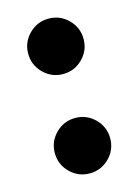

<svg xmlns="http://www.w3.org/2000/svg" viewBox="-86 -553 445 616"><g transform="rotate(-15 136.0 -245.0)"><path d="M136 12Q98 12 71 -15Q44 -42 44 -80Q44 -118 71 -145Q98 -172 136 -172Q174 -172 201 -145Q228 -118 228 -80Q228 -42 201 -15Q174 12 136 12ZM136 -318Q98 -318 71 -345Q44 -372 44 -410Q44 -448 71 -475Q98 -502 136 -502Q174 -502 201 -475Q228 -448 228 -410Q228 -372 201 -345Q174 -318 136 -318Z"/></g></svg>

Font: Atkinson Hyperlegible Next
Style: Bold
Weight: 700
Designer: Elliott Scott, Megan Eiswerth, Linus Boman, Theodore Petrosky, Letters from Sweden
Foundry: Applied Design Works, Letters from Sweden
Version: Version 2.001